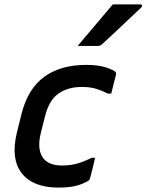

<svg xmlns="http://www.w3.org/2000/svg" viewBox="-20 -839 664 870"><path d="M370 -545Q426 -545 461.5 -533Q497 -521 504 -512Q507 -507 506 -502Q500 -480 495 -459Q490 -438 484 -415H468Q446 -427 418 -436Q390 -445 351 -445Q288 -445 245 -415Q202 -385 184 -312L165 -237Q147 -164 174 -125Q199 -89 261 -89Q300 -89 332 -98.5Q364 -108 395 -124H411Q406 -102 400 -77.5Q394 -53 388 -31Q387 -26 383 -22Q370 -12 337 -0.5Q304 11 245 11Q130 11 79 -53.5Q28 -118 56 -236L77 -321Q106 -437 180.5 -491Q255 -545 370 -545ZM491 -819H616Q623 -819 623.5 -813.5Q624 -808 618 -803Q587 -774 560 -748.5Q533 -723 505.5 -697Q478 -671 443 -639Q435 -631 424 -631H332Q371 -677 411 -724.5Q451 -772 491 -819Z"/></svg>

Font: Recursive Sn Lnr St Med
Style: Italic
Weight: 500
Italic angle: -15°
Version: Version 1.079;hotconv 1.0.112;makeotfexe 2.5.65598; ttfautoh